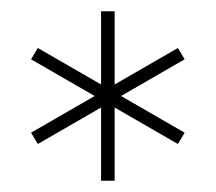

<svg xmlns="http://www.w3.org/2000/svg" viewBox="-20 -720 382 340"><path d="M159 -700H183V-400H159ZM35 -615 47 -635 307 -485 295 -465ZM295 -635 307 -615 47 -465 35 -485Z"/></svg>

Font: Phudu Light
Style: Regular
Weight: 300
Version: Version 1.005;gftools[0.9.23]